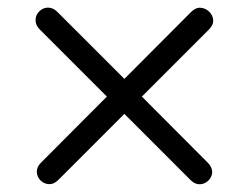

<svg xmlns="http://www.w3.org/2000/svg" viewBox="-20 -533 640 494"><path d="M130 -70Q118.5 -58.5 105.8 -59.2Q93 -60 84.2 -68.8Q75.5 -77.5 74.8 -90.2Q74 -103 85.5 -114.5L255 -284.5L82.5 -457Q73 -466.5 71.8 -477Q70.5 -487.5 75.2 -496Q80 -504.5 88.8 -509.5Q97.5 -514.5 108 -513Q118.5 -511.5 128 -502L300 -330L471.5 -502Q483.5 -514 496.2 -513Q509 -512 518.2 -503Q527.5 -494 528.5 -481.5Q529.5 -469 517 -456.5L345 -284.5L514.5 -114.5Q524 -105 525.5 -94.8Q527 -84.5 522 -76Q517 -67.5 508.5 -62.8Q500 -58 489.8 -59.2Q479.5 -60.5 470 -70L300 -240Z"/></svg>

Font: Nunito ExtraLight
Style: Regular
Weight: 200
Designer: Vernon Adams
Foundry: Vernon Adams
Version: Version 3.602;April 4, 2023;FontCreator 14.0.0.2856 64-bit